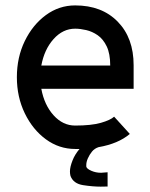

<svg xmlns="http://www.w3.org/2000/svg" viewBox="-20 -550 561 717"><path d="M134.3 -305.2H391.6Q391.6 -349.6 378.4 -377Q365.2 -404.3 344.7 -418.5Q324.2 -432.6 301.8 -437.7Q279.3 -442.9 260.7 -442.9Q214.8 -442.9 180.2 -404.3Q145.5 -365.7 134.3 -305.2ZM276.9 6.3H260.7Q200.7 6.3 151.4 -29.8Q102.1 -65.9 72.5 -127Q43 -188 43 -261.7Q43 -335.9 72.5 -396.7Q102.1 -457.5 151.4 -493.7Q200.7 -529.8 260.7 -529.8Q360.4 -529.8 419.7 -469Q479 -408.2 479 -306.6V-218.3H134.3Q145.5 -157.7 180.2 -119.4Q214.8 -81.1 260.7 -81.1Q320.8 -81.1 356.7 -91.3Q392.6 -101.6 406.2 -114.3L464.8 -49.8Q421.4 -13.2 348.1 -0.5Q333 4.4 323.5 16.1Q314 27.8 308.1 41.3Q302.2 54.7 302.2 66.4V70.8Q302.2 79.6 321.3 87.9Q337.9 95.2 357.4 95.2L381.8 93.3V146.5L356 147Q326.7 147 290.3 141.4Q253.9 135.7 243.2 106.9Q241.2 99.1 241.2 90.3Q241.2 73.2 251 48.8Q259.3 27.3 276.9 6.3Z"/></svg>

Font: Qaz
Style: Regular
Weight: 400
Designer: GGBotNet
Foundry: f0n7
Version: 0.70